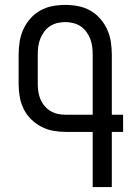

<svg xmlns="http://www.w3.org/2000/svg" viewBox="-20 -763 540 783"><path d="M358 0V-225H250Q224 -225 198 -229.5Q172 -234 149 -246Q126 -258 107 -276.5Q88 -295 76.5 -318.5Q65 -342 60.5 -368Q56 -394 56 -420V-540Q56 -566 60 -592.5Q64 -619 75 -643Q86 -667 103.5 -687Q121 -707 144 -720Q167 -733 193.5 -738Q220 -743 246 -743Q272 -743 298.5 -738Q325 -733 348 -720Q371 -707 388.5 -687Q406 -667 417 -643Q428 -619 432 -592.5Q436 -566 436 -540V-295H482V-225H436V0ZM250 -295H358V-540Q358 -556 356 -572.5Q354 -589 348 -604.5Q342 -620 332 -633.5Q322 -647 308.5 -656Q295 -665 278.5 -669Q262 -673 246 -673Q230 -673 213.5 -669Q197 -665 183.5 -656Q170 -647 160 -633.5Q150 -620 144 -604.5Q138 -589 136 -572.5Q134 -556 134 -540V-420Q134 -404 136.5 -388Q139 -372 145.5 -357Q152 -342 163 -329.5Q174 -317 188 -309Q202 -301 218 -298Q234 -295 250 -295Z"/></svg>

Font: HulyMono
Style: Regular
Weight: 400
Monospace: yes
Designer: Belleve Invis
Foundry: Belleve Invis
Version: Version 33.2.5; ttfautohint (v1.8.4)